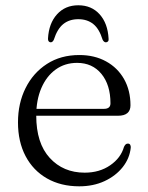

<svg xmlns="http://www.w3.org/2000/svg" viewBox="-20 -678 548 710"><path d="M462.5 -288.5Q462.5 -269.5 451 -259.8Q439.5 -250 416.5 -250H89V-275.5H364.5Q388.5 -275.5 388.5 -296Q388.5 -364 355 -404.8Q321.5 -445.5 265 -445.5Q220 -445.5 186 -421Q152 -396.5 133 -352.5Q114 -308.5 114 -250.5Q114 -148.5 164 -94Q214 -39.5 293 -39.5Q348 -39.5 387.5 -66.8Q427 -94 438.5 -135Q442 -142 445.2 -144.5Q448.5 -147 453 -147Q459 -147 461.5 -142.5Q464 -138 463.5 -132Q459.5 -92.5 433.8 -60Q408 -27.5 366.5 -8.2Q325 11 273 11Q205 11 153.8 -18.2Q102.5 -47.5 74.5 -100.8Q46.5 -154 46.5 -225.5Q46.5 -296 74.5 -352.2Q102.5 -408.5 153.5 -441.5Q204.5 -474.5 273.5 -474.5Q329.5 -474.5 372.2 -451Q415 -427.5 438.8 -385.5Q462.5 -343.5 462.5 -288.5ZM269.5 -607Q236.5 -607 214.2 -589.2Q192 -571.5 179 -531Q174.5 -521.5 167.5 -521.5Q163 -521.5 160 -525.2Q157 -529 157.5 -535.5Q160.5 -591.5 190.8 -625Q221 -658.5 269.5 -658.5Q318.5 -658.5 348.5 -625Q378.5 -591.5 381.5 -535.5Q382.5 -529 379.5 -525.2Q376.5 -521.5 371.5 -521.5Q364.5 -521.5 359.5 -531Q347 -571.5 324.8 -589.2Q302.5 -607 269.5 -607Z"/></svg>

Font: Fraunces Light
Style: Regular
Weight: 300
Version: Version 1.000;[b76b70a41]